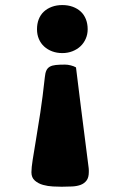

<svg xmlns="http://www.w3.org/2000/svg" viewBox="-20 -709 467 740"><path d="M217.8 10.7Q238.8 10.7 257.8 9.7Q276.9 8.7 291 3.4Q305.2 -2 313.7 -13.5Q322.3 -24.9 322.3 -45.9Q322.3 -49.4 322.3 -53.3Q322.3 -57.2 321.8 -61.1Q303.7 -202.7 291.5 -299.1Q279.3 -395.5 272.9 -449.2Q264.6 -454.1 252.9 -457Q241.2 -460 230.5 -460Q209 -460 194.8 -458.5Q180.7 -457 171.9 -451.9Q163.1 -446.8 158.7 -437.3Q154.3 -427.7 152.8 -411.6Q144.5 -335 135.3 -274.4Q126 -213.9 118.4 -169Q110.8 -124.1 106 -93.3Q101.1 -62.5 101.1 -45Q101.1 -24.5 114.3 -13Q127.4 -1.5 145.8 3.6Q164.1 8.7 184.1 9.7Q204.1 10.7 217.8 10.7ZM317.9 -596.2Q317.9 -617.7 311 -635Q304.2 -652.3 291.3 -664.3Q278.3 -676.3 260.3 -682.9Q242.2 -689.5 220.2 -689.5Q198.2 -689.5 180.2 -682.9Q162.1 -676.3 149.2 -664.3Q136.2 -652.3 129.4 -635Q122.6 -617.7 122.6 -596.2Q122.6 -575.7 129.9 -558.6Q137.2 -541.5 150.4 -529.6Q163.6 -517.6 181.4 -511Q199.2 -504.4 220.2 -504.4Q241.2 -504.4 259.3 -511.5Q277.3 -518.6 290.3 -530.8Q303.2 -543 310.5 -559.8Q317.9 -576.7 317.9 -596.2Z"/></svg>

Font: Tienne Black
Style: Regular
Weight: 900
Designer: vernon adams
Foundry: vernon adams
Version: Version 001.001